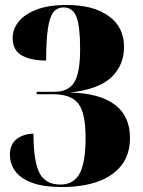

<svg xmlns="http://www.w3.org/2000/svg" viewBox="-20 -744 575 774"><path d="M231 10Q155 10 108.5 -7.5Q62 -25 41 -54.5Q20 -84 20 -121Q20 -163 48 -184Q76 -205 115 -205Q115 -94 139 -47Q163 0 223 0Q277 0 301 -44.5Q325 -89 325 -188Q325 -288 296 -326Q267 -364 195 -364H128V-374H200Q256 -374 279.5 -412.5Q303 -451 303 -546Q303 -639 288 -676.5Q273 -714 237 -714Q210 -714 195 -694.5Q180 -675 173 -628Q166 -581 166 -500Q103 -500 67 -521Q31 -542 31 -591Q31 -626 54.5 -656Q78 -686 126.5 -705Q175 -724 249 -724Q356 -724 418 -679.5Q480 -635 480 -555Q480 -481 429 -432.5Q378 -384 263 -371Q382 -368 443 -322Q504 -276 504 -188Q504 -122 470 -78Q436 -34 374.5 -12Q313 10 231 10Z"/></svg>

Font: Noto Serif Display SemiCondensed Black
Style: Regular
Weight: 900
Width: 4
Designer: Monotype Design Team
Foundry: Monotype Imaging Inc.
Version: Version 2.009